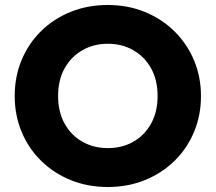

<svg xmlns="http://www.w3.org/2000/svg" viewBox="-20 -735 866 770"><path d="M412.5 15Q331.5 15 263.5 -12.8Q195.5 -40.5 145 -90Q94.5 -139.5 66.8 -206Q39 -272.5 39 -350Q39 -428 66.8 -494.5Q94.5 -561 145 -610.5Q195.5 -660 263.5 -687.5Q331.5 -715 412.5 -715Q493 -715 561.2 -687Q629.5 -659 680 -609Q730.5 -559 758.2 -492.8Q786 -426.5 786 -350Q786 -272.5 758.2 -206Q730.5 -139.5 680 -90Q629.5 -40.5 561.2 -12.8Q493 15 412.5 15ZM412.5 -141Q470 -141 515 -166.8Q560 -192.5 586 -239.5Q612 -286.5 612 -350Q612 -414 586 -460.8Q560 -507.5 515 -533.5Q470 -559.5 412.5 -559.5Q355.5 -559.5 310.2 -533.5Q265 -507.5 239 -460.8Q213 -414 213 -350Q213 -286.5 239 -239.5Q265 -192.5 310.2 -166.8Q355.5 -141 412.5 -141Z"/></svg>

Font: Geologica
Style: Bold
Weight: 700
Designer: Sindre Bremnes, Frode Helland
Foundry: Monokrom Skriftforlag AS
Version: Version 1.010; ttfautohint (v1.8.4.7-5d5b);gftools[0.9.28]